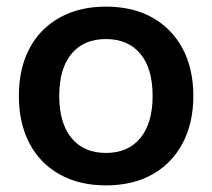

<svg xmlns="http://www.w3.org/2000/svg" viewBox="-20 -550 641 580"><path d="M300 10Q220 10 160.5 -23Q101 -56 69 -117Q37 -178 37 -260Q37 -343 69 -403.5Q101 -464 160.5 -497Q220 -530 300 -530Q381 -530 440 -497Q499 -464 531.5 -403.5Q564 -343 564 -260Q564 -178 531.5 -117Q499 -56 440 -23Q381 10 300 10ZM300 -88Q367 -88 404 -133Q441 -178 441 -260Q441 -343 404 -387.5Q367 -432 300 -432Q233 -432 196 -387.5Q159 -343 159 -260Q159 -178 196 -133Q233 -88 300 -88Z"/></svg>

Font: M PLUS 2 Thin SemiBold
Style: Regular
Weight: 600
Version: Version 1.001